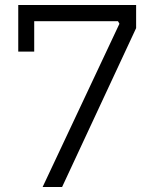

<svg xmlns="http://www.w3.org/2000/svg" viewBox="-20 -750 605 770"><path d="M229 0H150.9L459 -654.8L453.1 -665H117.2V-543H53.2V-730H525.9V-637.2Z"/></svg>

Font: Sora Light
Style: Regular
Weight: 300
Designer: Jonathan Barnbrook, Julián Moncada
Foundry: Barnbrook Fonts
Version: Version 2.000